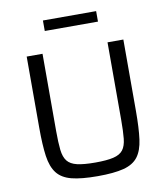

<svg xmlns="http://www.w3.org/2000/svg" viewBox="-93 -941 895 1027"><g transform="rotate(-10 354.0 -427.5)"><path d="M355 8Q266 8 213.5 -5.5Q161 -19 134.5 -53Q108 -87 99.5 -147Q91 -207 91 -301V-688H177V-267Q177 -205 181.5 -165.5Q186 -126 203 -104.5Q220 -83 256 -74.5Q292 -66 355 -66Q417 -66 453 -74.5Q489 -83 505.5 -104.5Q522 -126 526 -165.5Q530 -205 530 -267V-688H616V-301Q616 -207 608 -147Q600 -87 574 -53Q548 -19 495.5 -5.5Q443 8 355 8ZM210 -806V-863H499V-806Z"/></g></svg>

Font: Saira
Style: Regular
Weight: 400
Designer: Hector Gatti with collaboration of the Omnibus-Type team
Foundry: Omnibus-Type
Version: Version 1.100; ttfautohint (v1.8.3)